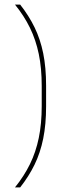

<svg xmlns="http://www.w3.org/2000/svg" viewBox="-20 -695 308 833"><path d="M161 -235V-322Q161 -399.5 148.2 -460.8Q135.5 -522 110 -574.2Q84.5 -626.5 45 -675H67.5Q105 -627.5 130 -576.2Q155 -525 167.5 -463.5Q180 -402 180 -323.5V-233.5Q180 -155.5 167.5 -93.8Q155 -32 130 19.2Q105 70.5 67.5 118H45Q84.5 69 110 17Q135.5 -35 148.2 -96.5Q161 -158 161 -235Z"/></svg>

Font: Anek Devanagari Thin
Style: Regular
Weight: 250
Designer: Kailash Malviya (Devanagari) & Yesha Goshar (Latin)
Foundry: Ek Type
Version: Version 1.003